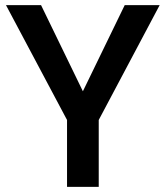

<svg xmlns="http://www.w3.org/2000/svg" viewBox="-20 -731 649 751"><path d="M140.6 -710.9H3.4L242.2 -261.7V0H366.2V-261.7L604.5 -710.9H467.8L304.2 -374Z"/></svg>

Font: Roboto Medium
Style: Regular
Weight: 500
Designer: Google
Version: Version 2.137; 2017